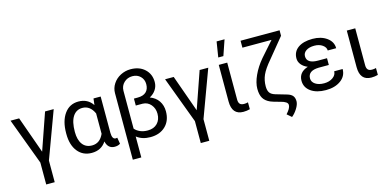

<svg xmlns="http://www.w3.org/2000/svg" viewBox="-85 -1274 4014 1982"><g transform="rotate(-15 1922.5 -282.5)"><path d="M254.9 -134.8 391.6 -528.3H483.9L298.8 -27.8V203.1H208V-31.2L22.5 -528.3H114.7Z M985.8 -528.3V-139.2Q986.8 -70.8 1024.9 -70.8Q1034.2 -70.8 1041.5 -73.2L1052.7 -6.3Q1029.3 10.3 993.2 10.3Q921.4 10.3 902.8 -70.3Q850.6 10.3 748.5 10.3Q654.8 10.3 599.1 -58.8Q543.5 -127.9 543.5 -247.1V-254.4Q543.5 -383.3 598.6 -460.7Q653.8 -538.1 749.5 -538.1Q848.6 -538.1 900.9 -459.5L909.2 -528.3ZM633.8 -244.1Q633.8 -158.7 669.4 -111.1Q705.1 -63.5 771 -63.5Q855.5 -63.5 895.5 -154.3V-372.1Q854 -463.9 772 -463.9Q706.5 -463.9 670.2 -408.4Q633.8 -353 633.8 -244.1Z M1355 -720.7Q1449.2 -720.7 1506.6 -667.2Q1564 -613.8 1564 -528.8Q1564 -484.4 1540 -447.3Q1516.1 -410.2 1473.1 -387.7Q1533.2 -365.7 1565.2 -318.1Q1597.2 -270.5 1597.2 -207Q1597.2 -106.9 1536.4 -48.6Q1475.6 9.8 1375.5 9.8Q1287.1 9.8 1228.5 -36.6V187.5H1137.7V-523.9Q1137.7 -576.7 1167.5 -622.6Q1197.3 -668.5 1247.8 -694.6Q1298.3 -720.7 1355 -720.7ZM1473.6 -530.8Q1473.6 -580.6 1440.4 -613.5Q1407.2 -646.5 1355 -646.5Q1302.2 -646.5 1265.6 -611.8Q1229 -577.1 1228.5 -524.9V-120.1Q1250 -94.7 1285.2 -79.3Q1320.3 -64 1366.2 -64Q1431.6 -64 1469.2 -103Q1506.8 -142.1 1506.8 -205.1Q1506.8 -262.7 1472.7 -303Q1438.5 -343.3 1385.3 -344.7H1312V-418.9H1353.5Q1412.1 -418.9 1442.9 -448Q1473.6 -477.1 1473.6 -530.8Z M1906.7 -134.8 2043.5 -528.3H2135.7L1950.7 -27.8V203.1H1859.9V-31.2L1674.3 -528.3H1766.6Z M2338.4 -528.3V-133.3Q2338.4 -102.5 2351.8 -86.9Q2365.2 -71.3 2396.5 -71.3Q2419.9 -71.3 2439 -77.1L2439.5 -3.4Q2405.3 5.9 2369.6 5.9Q2248 5.9 2248 -137.7V-528.3ZM2289.1 -768.1H2374L2317.4 -603.5H2262.7Z M2946.8 -710.9V-652.3L2775.9 -443.8Q2708.5 -365.2 2683.6 -309.3Q2658.7 -253.4 2658.7 -188.5Q2658.7 -144.5 2675 -120.8Q2691.4 -97.2 2731.4 -85L2852.1 -49.8Q2891.6 -38.1 2908.9 -16.6Q2926.3 4.9 2926.3 43Q2925.3 76.7 2898.9 118.7Q2872.6 160.6 2839.8 187L2792 146Q2814.9 120.1 2827.4 99.4Q2839.8 78.6 2839.8 56.6Q2839.8 23.4 2764.6 4.4Q2689.5 -14.6 2663.1 -26.4Q2612.8 -48.3 2590.6 -85.7Q2568.4 -123 2568.4 -186Q2568.4 -249.5 2604 -327.6Q2639.6 -405.8 2701.7 -479L2840.8 -636.7H2529.8V-710.9Z M3121.6 -148.4Q3121.6 -110.8 3157.5 -86.9Q3193.4 -63 3251 -63Q3306.2 -63 3344 -89.8Q3381.8 -116.7 3381.8 -156.2H3472.2Q3472.2 -80.6 3409.9 -35.4Q3347.7 9.8 3251 9.8Q3151.4 9.8 3090.8 -33.4Q3030.3 -76.7 3030.3 -148.4Q3030.3 -239.3 3130.4 -271.5Q3087.4 -289.1 3063.5 -318.8Q3039.6 -348.6 3039.6 -384.3Q3039.6 -456.5 3095.9 -497.1Q3152.3 -537.6 3251 -537.6Q3341.8 -537.6 3402.6 -493.9Q3463.4 -450.2 3463.4 -380.9H3373Q3373 -415 3338.1 -439.7Q3303.2 -464.4 3251 -464.4Q3196.3 -464.4 3163.3 -442.1Q3130.4 -419.9 3130.4 -383.8Q3130.4 -305.7 3249.5 -305.7H3345.2V-233.4H3235.8Q3121.6 -230.5 3121.6 -148.4Z M3706.5 -528.3V-133.3Q3706.5 -102.5 3720 -86.9Q3733.4 -71.3 3764.6 -71.3Q3788.1 -71.3 3807.1 -77.1L3807.6 -3.4Q3773.4 5.9 3737.8 5.9Q3616.2 5.9 3616.2 -137.7V-528.3Z"/></g></svg>

Font: Noboto
Style: Regular
Weight: 400
Designer: Google
Version: Version 2.001101; 2014